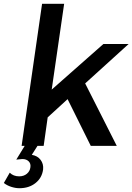

<svg xmlns="http://www.w3.org/2000/svg" viewBox="-26 -762 692 1003"><path d="M-5.9 193.8 24.9 140.1Q43.9 159.2 74.2 159.2Q98.1 159.2 114.3 145.8Q130.4 132.3 132.8 111.8Q135.7 92.8 123.8 80.8Q111.8 68.8 90.8 68.8Q82.5 68.8 59.1 71.8L103 0H86.9L193.8 -742.2H309.1L244.1 -293.9L514.2 -532.2H646L418.9 -326.2L584 0H448.2L327.1 -244.1L223.1 -148.9L202.1 0H169.9L140.1 46.9Q169.9 51.8 186 73Q202.1 94.2 199.2 123Q193.4 167.5 159.4 194.3Q125.5 221.2 75.2 221.2Q54.7 221.2 32.2 213.9Q9.8 206.5 -5.9 193.8Z"/></svg>

Font: Trueno
Style: Italic
Weight: 400
Designer: Julieta Ulanovsky
Foundry: Julieta Ulanovsky
Version: Version 3.001b | FøM Fix